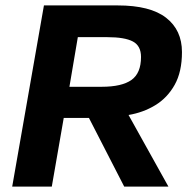

<svg xmlns="http://www.w3.org/2000/svg" viewBox="-20 -688 691 708"><path d="M25 0 142 -668H414Q534 -668 592.5 -622.5Q651 -577 651 -496Q651 -423 624 -375Q597 -327 552.5 -300Q508 -273 454 -264L601 0H438L308 -253H215L171 0ZM236 -368H355Q429 -368 464.5 -393Q500 -418 500 -478Q500 -519 470 -535Q440 -551 375 -551H267Z"/></svg>

Font: Gantari
Style: Bold Italic
Weight: 700
Italic angle: -10°
Designer: Anugrah Pasau
Foundry: Lafontype
Version: Version 1.000; ttfautohint (v1.8.4.7-5d5b)